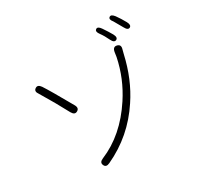

<svg xmlns="http://www.w3.org/2000/svg" viewBox="-179 -1060 1358 1312"><g transform="rotate(-30 500.0 -404.0)"><path d="M330 27Q297 43 286 17Q274 -9 308 -23Q491 -99 618 -293Q704 -424 735 -576Q738 -593 740 -610Q746 -650 776 -643Q807 -636 796 -601Q792 -587 788 -570Q748 -392 657 -256Q533 -67 330 27ZM315 -389Q291 -375 273 -407L217 -509Q208 -525 199 -540Q155 -616 150 -623Q128 -653 150 -668Q172 -684 193 -654Q228 -601 322 -434Q340 -403 315 -389ZM791 -678Q771 -668 755 -701Q737 -740 715 -770Q693 -799 710 -811Q726 -823 747 -793Q775 -752 793 -720Q810 -688 791 -678ZM914 -705Q895 -695 878 -727Q840 -794 838 -797Q815 -825 831 -837Q847 -849 869 -820Q893 -787 915 -747Q932 -716 914 -705Z"/></g></svg>

Font: Resource Han Rounded CN Light
Style: Regular
Weight: 300
Designer: Cyano Hao (round all glyphs); Ryoko NISHIZUKA 西塚涼子 (kana, bopomofo & ideographs); Paul D. Hunt (Latin, Greek & Cyrillic)
Foundry: Cyano Hao
Version: 0.990